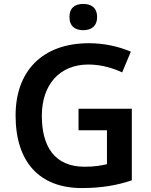

<svg xmlns="http://www.w3.org/2000/svg" viewBox="-20 -943 766 973"><path d="M402 -923C363 -923 332 -906 332 -857C332 -808 363 -790 402 -790C440 -790 472 -808 472 -857C472 -906 440 -923 402 -923ZM378 -392V-283H522V-111C492 -104 460 -98 409 -98C254 -98 192 -204 192 -356C192 -514 282 -616 428 -616C492 -616 553 -598 599 -576L643 -681C583 -707 509 -724 431 -724C193 -724 59 -581 59 -358C59 -123 179 10 395 10C496 10 572 -4 648 -29V-392Z"/></svg>

Font: Noto Sans Sinhala SemiBold
Style: Regular
Weight: 600
Designer: Jelle Bosma - Monotype Design Team
Foundry: Monotype Imaging Inc.
Version: Version 2.006